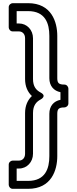

<svg xmlns="http://www.w3.org/2000/svg" viewBox="-20 -905 486 1210"><path d="M361 -324.1V-275.9C318.1 -267.8 291 -236 291 -188V79C291 157.4 265.6 235 157 235H85V157H100C149.6 157 188 116.3 188 64V-193C188 -239.8 208.6 -263.6 235.7 -277.9C235.7 -277.9 278.7 -299.3 235.7 -322.1C208.4 -336.6 188 -359.2 188 -407V-664C188 -716.3 149.7 -757 100 -757H85V-835H157C265.6 -835 291 -757.4 291 -679V-412C291 -363.2 319.6 -331.9 361 -324.1ZM411 -347C411 -357.7 401.1 -372 386 -372C352 -372 341 -380.6 341 -412V-679C341 -766.6 304.4 -885 157 -885H60C49.3 -885 35 -875.1 35 -860V-732C35 -721.3 44.9 -707 60 -707H100C120.3 -707 138 -691.7 138 -664V-407C138 -359.8 154.6 -324.6 181 -299.9C155.6 -276 138 -240 138 -193V64C138 91.7 120.4 107 100 107H60C49.3 107 35 116.9 35 132V260C35 270.7 44.9 285 60 285H157C304.4 285 341 166.6 341 79V-188C341 -219.4 352 -228 386 -228C396.7 -228 411 -237.9 411 -253Z"/></svg>

Font: Hussar Techniczny
Style: Bold 
Weight: 700
Foundry: Cannot Into Space Fonts
Version: Version 0.77